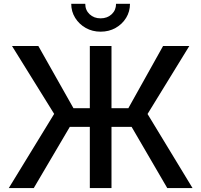

<svg xmlns="http://www.w3.org/2000/svg" viewBox="-20 -963 1031 983"><path d="M550.8 -727.5V0H439.9V-727.5ZM24.9 0 257.3 -379.9 41.5 -727.5H176.3L356 -409.2H637.2L814.9 -727.5H949.2L735.4 -379.4L965.8 0H836.4L653.8 -313.5H337.4L152.8 0ZM495.1 -800.8Q453.1 -800.8 419.2 -819.8Q385.3 -838.9 365 -871.3Q344.7 -903.8 344.7 -943.4H416.5Q416.5 -911.1 438.7 -890.1Q460.9 -869.1 495.1 -869.1Q529.3 -869.1 551.8 -890.1Q574.2 -911.1 574.2 -943.4H645.5Q645.5 -903.8 625.7 -871.6Q606 -839.4 572 -820.1Q538.1 -800.8 495.1 -800.8Z"/></svg>

Font: Inter 16pt Medium
Style: Regular
Weight: 500
Version: Version 4.001;git-66647c0bb